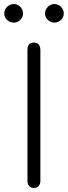

<svg xmlns="http://www.w3.org/2000/svg" viewBox="-20 -921 336 951"><path d="M116 -26V-674Q116 -710 148 -710Q163 -710 171.5 -700.5Q180 -691 180 -674V-26Q180 -9 171.5 0.5Q163 10 148 10Q133 10 124.5 0.5Q116 -9 116 -26ZM1 -854Q1 -873 15 -887Q29 -901 48 -901Q67 -901 80.5 -887Q94 -873 94 -854Q94 -836 80.5 -822.5Q67 -809 48 -809Q29 -809 15 -822.5Q1 -836 1 -854ZM203 -854Q203 -873 217 -887Q231 -901 250 -901Q268 -901 282 -887Q296 -873 296 -854Q296 -836 282 -822.5Q268 -809 250 -809Q231 -809 217 -822.5Q203 -836 203 -854Z"/></svg>

Font: Kodchasan Light
Style: Regular
Weight: 300
Version: Version 1.000; ttfautohint (v1.6)